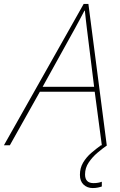

<svg xmlns="http://www.w3.org/2000/svg" viewBox="-68 -736 608 973"><path d="M-48 0 356 -716H380L473 0H448L412 -271H134L-18 0ZM148 -296H409L372 -594Q370 -614 367 -636.5Q364 -659 362 -682H360Q349 -660 336.5 -637.5Q324 -615 313 -594ZM402 217Q374 217 355.5 199.5Q337 182 337 150Q337 115 353.5 87.5Q370 60 394.5 39Q419 18 444 0H475Q452 16 426 38Q400 60 381.5 87.5Q363 115 363 148Q363 192 406 192Q419 192 429.5 190Q440 188 448 185V209Q440 212 428 214.5Q416 217 402 217Z"/></svg>

Font: Noto Sans Disp Thin
Style: Italic
Weight: 100
Italic angle: -12°
Designer: Monotype Design Team
Foundry: Monotype Imaging Inc.
Version: Version 2.000;GOOG;noto-source:20170915:90ef993387c0